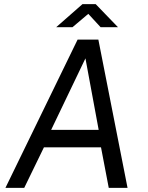

<svg xmlns="http://www.w3.org/2000/svg" viewBox="-20 -916 721 936"><path d="M6.4 0 358.3 -723H459.5L601.8 0H510.2L472.4 -197.8H194.2L98 0ZM229.4 -283H461L396.5 -631.5ZM254 -783.5 382.1 -895.9H446.5L555 -783.5H470.4L410.4 -848.5L333.5 -783.5Z"/></svg>

Font: Public Sans Thin
Style: Italic
Weight: 100
Italic angle: -8°
Designer: The Public Sans project authors (U.S. Web Design System). Libre Franklin designed by Pablo Impallari and Rodrigo Fuenzal
Version: Version 2.000